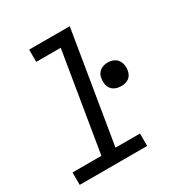

<svg xmlns="http://www.w3.org/2000/svg" viewBox="-171 -863 942 991"><g transform="rotate(-30 300.0 -367.5)"><path d="M19 0V-74H191L288 -662H142V-735H384L275 -74H421V0ZM460 -334Q443 -334 427.5 -340Q412 -346 402.5 -358.5Q393 -371 390.5 -387.5Q388 -404 391 -421Q392 -433 398.5 -444Q405 -455 415 -462Q425 -469 436.5 -472Q448 -475 460 -475Q477 -475 492.5 -468.5Q508 -462 517 -449.5Q526 -437 529 -420.5Q532 -404 529 -387Q527 -375 521 -364Q515 -353 505 -346Q495 -339 483 -336.5Q471 -334 460 -334Z"/></g></svg>

Font: Iosevka Curly Extended Oblique
Style: Regular
Weight: 400
Width: 7
Italic angle: -9°
Monospace: yes
Designer: Belleve Invis
Foundry: Belleve Invis
Version: Version 11.1.0; ttfautohint (v1.8.3)